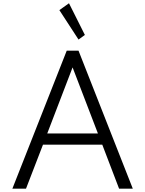

<svg xmlns="http://www.w3.org/2000/svg" viewBox="-20 -1128 868 1148"><path d="M54 0 379 -825H449.5L774 0H692L591.5 -263H237L135.5 0ZM262.5 -330H565.5L414 -725ZM449.5 -891.5 335 -1067.5 392.5 -1108.5 487.5 -919Z"/></svg>

Font: Spartan Thin
Style: Regular
Weight: 400
Version: Version 1.004